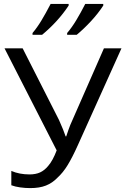

<svg xmlns="http://www.w3.org/2000/svg" viewBox="-20 -964 649 994"><path d="M38.6 -4.9V-79.1Q80.6 -61 132.8 -61Q165 -61 187.7 -71.5Q210.4 -82 229 -104.5Q253.4 -132.3 273.4 -185.5L3.4 -713.9H97.2L285.2 -343.3Q310.1 -287.6 319.8 -257.8H322.8Q335.4 -295.9 343.8 -316.9L518.1 -713.9H608.9L382.8 -211.9Q354.5 -148.9 330.3 -109.4Q306.2 -69.8 276.4 -43Q251 -16.6 217.8 -3.4Q184.6 9.8 136.7 9.8Q109.9 9.8 84 6.1Q58.1 2.4 38.6 -4.9ZM421.4 -943.8H514.6V-935.1Q487.8 -894 451.2 -854.5Q414.6 -814.9 377 -783.7H327.6V-793Q352.1 -821.8 374.8 -859.4Q397.5 -897 421.4 -943.8ZM242.2 -943.8H335.4V-935.1Q280.3 -852.1 197.8 -783.7H148.4V-793Q172.4 -821.3 194.3 -857.7Q216.3 -894 242.2 -943.8Z"/></svg>

Font: Viking Open Sans
Style: Regular
Weight: 400
Foundry: Ascender Corporation
Version: Version 2.001